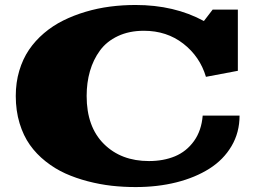

<svg xmlns="http://www.w3.org/2000/svg" viewBox="-20 -739 1043 778"><path d="M43.9 -350.1Q43.9 -404.8 58.1 -452.4Q72.3 -500 97.4 -537.1Q122.6 -574.2 158.2 -604.5Q193.8 -634.8 236.1 -655.8Q278.3 -676.8 326.7 -691.2Q375 -705.6 425.5 -712.2Q476.1 -718.8 529.3 -718.8Q686.5 -718.8 806.2 -653.8L841.8 -700.2H943.8V-452.1L814.5 -427.7Q790 -509.8 722.9 -562Q655.8 -614.3 563 -614.3Q503.4 -614.3 457.8 -592.8Q412.1 -571.3 385 -534.2Q357.9 -497.1 344.5 -450.7Q331.1 -404.3 331.1 -350.1Q331.1 -225.1 400.9 -155.8Q470.7 -86.4 583.5 -86.4Q642.6 -86.4 689 -105.7Q735.4 -125 765.9 -167.2Q796.4 -209.5 801.3 -270.5H950.7Q950.7 -202.1 918.2 -147Q885.7 -91.8 828.6 -55.7Q771.5 -19.5 695.1 -0.2Q618.7 19 529.8 19Q480 19 432.4 13.7Q384.8 8.3 335.9 -4.4Q287.1 -17.1 244.9 -36.1Q202.6 -55.2 165 -85Q127.4 -114.7 101.1 -151.9Q74.7 -189 59.3 -239.7Q43.9 -290.5 43.9 -350.1Z"/></svg>

Font: Goblin
Style: Regular
Weight: 400
Designer: Riccardo De Franceschi
Foundry: Sorkin Type Co.
Version: Version 1.001